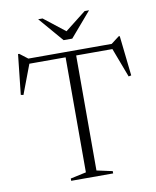

<svg xmlns="http://www.w3.org/2000/svg" viewBox="-95 -956 834 1029"><g transform="rotate(-10 322.0 -442.0)"><path d="M293.5 -671.5H351V-31L436.5 -12.5V0H208V-12.5L293.5 -31ZM579 -657H65.5L99.5 -665.5L36 -497.5L22 -500.5L45.5 -718.5H52L103.5 -679L77.5 -685H567L541.5 -679L593 -718.5H599L623 -500.5L608.5 -497.5L545 -665.5ZM333 -785.5H312L437 -883.5H461L346 -749.5H299L184 -883.5H208Z"/></g></svg>

Font: Newsreader 36pt Light
Style: Regular
Weight: 300
Designer: Hugues Gentile
Foundry: Production Type
Version: Version 1.003